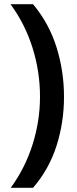

<svg xmlns="http://www.w3.org/2000/svg" viewBox="-20 -734 364 912"><path d="M284 -274Q284 -153 248.5 -41.5Q213 70 137 158H31Q99 65 134.5 -47Q170 -159 170 -275Q170 -394 134.5 -507Q99 -620 30 -714H137Q213 -623 248.5 -509.5Q284 -396 284 -274Z"/></svg>

Font: Noto Sans Gujarati UI SemiBold
Style: Regular
Weight: 600
Designer: Jelle Bosma - Monotype Design Team, Universal Thirst
Foundry: Monotype Imaging Inc.
Version: Version 2.106; ttfautohint (v1.8.4.7-5d5b)